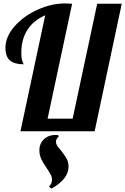

<svg xmlns="http://www.w3.org/2000/svg" viewBox="-20 -770 734 1126"><path d="M245 -680Q178 -652 141.5 -596Q105 -540 105 -461Q105 -424 112 -409.5Q119 -395 119 -393Q65 -393 38.5 -415.5Q12 -438 12 -490Q12 -554 64.5 -614.5Q117 -675 199 -712.5Q281 -750 363 -750Q377 -750 403 -748L259 -74H406L550 -748H694L535 0H100ZM267 325Q285 306 285 284Q285 269 277.5 254.5Q270 240 254 216Q233 186 222 162.5Q211 139 211 112Q211 69 241 43.5Q271 18 320 22L325 30Q308 46 308 61Q308 72 314.5 83Q321 94 337 112Q358 138 370 159Q382 180 382 207Q382 280 282 336Z"/></svg>

Font: Lobster
Style: Regular
Weight: 400
Designer: Impallari Type
Foundry: Impallari Type
Version: Version 2.100